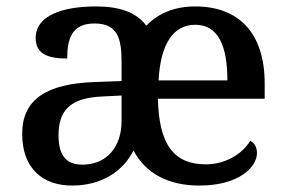

<svg xmlns="http://www.w3.org/2000/svg" viewBox="-20 -567 890 597"><path d="M204 10C299 10 364 -37 395 -99C433 -28 503 10 600 10C722 10 779 -47 779 -91C779 -110 770 -124 758 -129C733 -88 681 -56 620 -56C521 -56 474 -117 471 -260H803V-307C803 -466 721 -547 587 -547C523 -547 472 -526 435 -487C404 -529 352 -547 278 -547C175 -547 91 -519 91 -449C91 -402 124 -385 189 -385C189 -448 204 -494 274 -494C348 -494 358 -444 358 -373V-315L276 -312C123 -307 49 -257 49 -151C49 -41 115 10 204 10ZM687 -317H473C479 -429 518 -490 587 -490C660 -490 687 -422 687 -317ZM236 -55C185 -55 162 -85 162 -146C162 -222 196 -263 299 -267L358 -270V-191C358 -108 310 -55 236 -55Z"/></svg>

Font: Noto Serif Yezidi Medium
Style: Regular
Weight: 500
Designer: Dalton Maag Ltd
Foundry: Dalton Maag Ltd
Version: Version 1.001